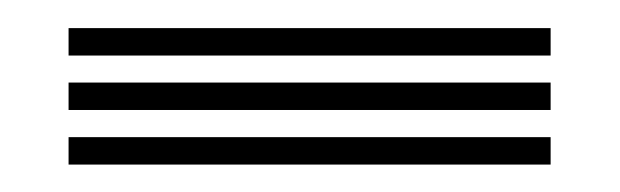

<svg xmlns="http://www.w3.org/2000/svg" viewBox="-20 -438 452 140"><path d="M30 -397.5V-417.5H381.5V-397.5ZM30 -318V-338H381.5V-318ZM30 -357.8V-377.8H381.5V-357.8Z"/></svg>

Font: Big Shoulders Inline Text Thin
Style: Bold
Weight: 700
Version: Version 2.002